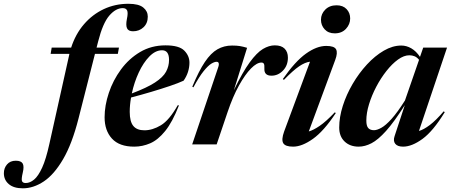

<svg xmlns="http://www.w3.org/2000/svg" viewBox="-206 -764 2389 1016"><path d="M209.5 -137Q175.5 -3 128 78.2Q80.5 159.5 25.8 196Q-29 232.5 -85 232.5Q-133.5 232.5 -159.5 210.2Q-185.5 188 -185.5 152.5Q-185.5 125.5 -168.8 106Q-152 86.5 -122.5 86.5Q-94.5 86.5 -86 101.2Q-77.5 116 -85.5 149.5Q-93.5 183 -89.8 193.8Q-86 204.5 -70 204.5Q-47.5 204.5 -25.5 186.2Q-3.5 168 17 123.2Q37.5 78.5 55 -1.5L160.5 -475Q160.5 -477 161 -479H62L67.5 -512H170.5Q193.5 -583.5 238.2 -635.5Q283 -687.5 343.2 -715.8Q403.5 -744 473.5 -744Q527.5 -744 551.8 -724.5Q576 -705 576 -676Q576 -641 553.5 -619.8Q531 -598.5 498 -598.5Q473 -598.5 466 -614.8Q459 -631 465.5 -663.5Q472.5 -696 466.8 -708.5Q461 -721 443.5 -721Q406.5 -721 372.2 -681.2Q338 -641.5 313.5 -545L305 -512H423.5L417.5 -479H296.5Z M741 -206.5Q706.5 -118 668.2 -70.8Q630 -23.5 589 -5.8Q548 12 504 12Q425.5 12 386.5 -30.5Q347.5 -73 347.5 -143.5Q347.5 -205.5 369.8 -272.2Q392 -339 434 -396.2Q476 -453.5 535.5 -488.8Q595 -524 670 -524Q742 -524 769.2 -496.2Q796.5 -468.5 796.5 -432.5Q796.5 -408 788.8 -383.5Q781 -359 765.5 -337Q738.5 -324.5 693.5 -309.2Q648.5 -294 594.8 -278Q541 -262 487.5 -248Q480.5 -208.5 480.5 -172Q480.5 -120.5 499.5 -97.5Q518.5 -74.5 558 -74.5Q601 -74.5 645.2 -101Q689.5 -127.5 734.5 -207ZM651.5 -498Q616.5 -498 584.5 -465.2Q552.5 -432.5 528.2 -380.2Q504 -328 491.5 -269.5Q571 -299.5 613.8 -327.2Q656.5 -355 672.5 -384.2Q688.5 -413.5 688.5 -447Q688.5 -498 651.5 -498Z M949.5 -410.5Q953.5 -421.5 951.5 -429.2Q949.5 -437 940 -437Q928.5 -437 911.8 -426.8Q895 -416.5 871.5 -387.5Q848 -358.5 817.5 -302L811.5 -305Q846 -388.5 878 -436Q910 -483.5 944.8 -503.2Q979.5 -523 1022 -523Q1047 -523 1063.5 -520.2Q1080 -517.5 1101.5 -511L1031.5 -286.5Q1078 -383 1115.5 -434.2Q1153 -485.5 1185.2 -504.8Q1217.5 -524 1248 -524Q1283 -524 1300.2 -506.5Q1317.5 -489 1317.5 -459Q1317.5 -417.5 1291.5 -390.5Q1265.5 -363.5 1230.5 -363.5Q1191 -363.5 1193 -401.5Q1194 -420.5 1190.2 -426.8Q1186.5 -433 1177.5 -433Q1153 -433 1122 -401.5Q1091 -370 1058.5 -311.5Q1026 -253 998.5 -171.5L940.5 0H811Z M1492.5 -659.5Q1492.5 -690.5 1515.2 -713.2Q1538 -736 1575 -736Q1609 -736 1628 -715.8Q1647 -695.5 1647 -666.5Q1647 -635.5 1624.8 -611.5Q1602.5 -587.5 1565.5 -587.5Q1531.5 -587.5 1512 -608.8Q1492.5 -630 1492.5 -659.5ZM1297.5 -68 1434.5 -437.5Q1408.5 -434.5 1377 -413.2Q1345.5 -392 1296.5 -341.5L1290.5 -345.5Q1356 -439.5 1413 -480.2Q1470 -521 1520.5 -521Q1563 -521 1572.5 -502.8Q1582 -484.5 1568 -447L1428 -68.5Q1452 -75 1485.5 -97.8Q1519 -120.5 1565.5 -169.5L1571 -166Q1508 -70.5 1450 -29.2Q1392 12 1345 12Q1303.5 12 1292.8 -6.5Q1282 -25 1297.5 -68Z M1882 -43.5 1936 -207.5Q1879.5 -118.5 1837 -71.2Q1794.5 -24 1759.8 -6Q1725 12 1692 12Q1646 12 1617.5 -15.2Q1589 -42.5 1589 -89Q1589 -144 1608 -203.8Q1627 -263.5 1660.2 -320.2Q1693.5 -377 1735.8 -422.8Q1778 -468.5 1824.8 -495.8Q1871.5 -523 1917.5 -523Q1945 -523 1970.5 -508.2Q1996 -493.5 2016.5 -463L2033.5 -512H2159.5L2011 -71Q2036 -78 2068.5 -102.5Q2101 -127 2142 -175L2147.5 -170.5Q2086 -70 2029.8 -29Q1973.5 12 1927 12Q1897.5 12 1885.5 -3.2Q1873.5 -18.5 1882 -43.5ZM1732.5 -126Q1732.5 -97.5 1742.8 -86.2Q1753 -75 1773 -75Q1789 -75 1812 -87.8Q1835 -100.5 1865.8 -134.5Q1896.5 -168.5 1937 -232.5L2011.5 -447.5Q2000.5 -461 1987.8 -466.2Q1975 -471.5 1960 -471.5Q1931.5 -471.5 1900 -448.8Q1868.5 -426 1838.8 -388.2Q1809 -350.5 1785 -304.8Q1761 -259 1746.8 -212.5Q1732.5 -166 1732.5 -126Z"/></svg>

Font: Newsreader Display SemiBold
Style: Italic
Weight: 600
Italic angle: -17°
Designer: Hugues Gentile
Foundry: Production Type
Version: Version 1.001